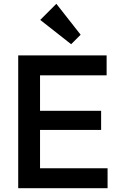

<svg xmlns="http://www.w3.org/2000/svg" viewBox="-20 -992 630 1012"><path d="M76 0H547V-105H191V-307H513V-408H191V-595H542V-700H76ZM192 -887 355 -759 405 -809 277 -972Z"/></svg>

Font: MV Cash Medium
Style: Regular
Weight: 500
Designer: Rodrigo Fuenzalida
Foundry: fragTYPE
Version: Version 1.100;Glyphs 3.1.2 (3151)